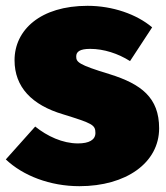

<svg xmlns="http://www.w3.org/2000/svg" viewBox="-25 -618 572 660"><path d="M276 -598C114 -598 25 -515 25 -411C25 -319 84 -257 192 -225C292 -194 303 -189 303 -161C303 -137 281 -125 243 -125C190 -125 137 -150 96 -183L-5 -70C54 -14 147 22 248 22C408 22 522 -58 522 -177C522 -282 461 -329 352 -363C243 -396 237 -405 237 -424C237 -440 249 -450 285 -450C332 -450 381 -434 422 -408L498 -524C445 -569 362 -598 276 -598Z"/></svg>

Font: Glow Sans SC Normal Heavy
Style: Regular
Weight: 900
Designer: Ryoko NISHIZUKA (kana, bopomofo & ideographs); Paul D. Hunt (Latin, Greek & Cyrillic); Sandoll Communications, Soo-young
Version: Version 0.93